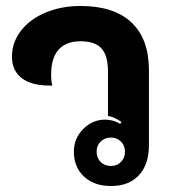

<svg xmlns="http://www.w3.org/2000/svg" viewBox="-20 -613 568 642"><path d="M227 -106Q227 -150 258 -181.5Q289 -213 332 -213Q358 -213 382 -199L386 -205Q377 -212 364.5 -218Q352 -224 341 -225V-374Q341 -427 319.5 -451Q298 -475 249 -475Q201 -475 176 -447Q151 -419 151 -364Q151 -339 155 -327Q90 -325 55 -350Q20 -375 20 -424Q20 -471 50 -510Q80 -549 132.5 -571Q185 -593 249 -593Q361 -593 419.5 -538Q478 -483 478 -378V-128Q478 -63 444.5 -27Q411 9 351 9Q295 9 261 -22.5Q227 -54 227 -106ZM398 -106Q398 -126 384.5 -139.5Q371 -153 351 -153Q330 -153 316.5 -139.5Q303 -126 303 -106Q303 -85 316.5 -71.5Q330 -58 351 -58Q371 -58 384.5 -71.5Q398 -85 398 -106Z"/></svg>

Font: K2D ExtraBold
Style: Regular
Weight: 800
Designer: Katatrad Aksorn Co.,Ltd.
Foundry: Cadson Demak Co.,Ltd.
Version: Version 1.000; ttfautohint (v1.6)